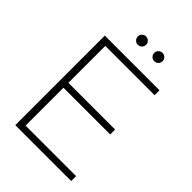

<svg xmlns="http://www.w3.org/2000/svg" viewBox="-258 -1001 1107 1107"><g transform="rotate(45 295.0 -447.5)"><path d="M531 -730V-690H129V-389H510V-349H129V-40H541V0H85V-730ZM233 -837Q223 -847 223 -861Q223 -875 233 -885Q243 -895 257 -895Q271 -895 281 -885Q291 -875 291 -861Q291 -847 281 -837Q271 -827 257 -827Q243 -827 233 -837ZM367 -837Q357 -847 357 -861Q357 -875 367 -885Q377 -895 391 -895Q405 -895 415 -885Q425 -875 425 -861Q425 -847 415 -837Q405 -827 391 -827Q377 -827 367 -837Z"/></g></svg>

Font: Nacelle UltraLight
Style: Regular
Weight: 200
Designer: Sora Sagano
Foundry: Sora Sagano
Version: Version 1.000;FEAKit 1.0